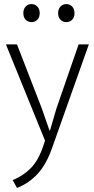

<svg xmlns="http://www.w3.org/2000/svg" viewBox="-20 -687 461 938"><path d="M9 -470H63L184 -158L222 -49H224L256 -158L364 -470H414L233 40Q206 116 164 162Q122 208 63 231L42 193Q93 172 130 135Q167 98 191 27L200 0ZM94 -623Q94 -643 105.5 -655Q117 -667 134 -667Q151 -667 162.5 -655Q174 -643 174 -623Q174 -602 162.5 -590.5Q151 -579 134 -579Q117 -579 105.5 -590.5Q94 -602 94 -623ZM264 -623Q264 -643 275.5 -655Q287 -667 304 -667Q321 -667 332.5 -655Q344 -643 344 -623Q344 -602 332.5 -590.5Q321 -579 304 -579Q287 -579 275.5 -590.5Q264 -602 264 -623Z"/></svg>

Font: Mukta Mahee ExtraLight
Style: Regular
Weight: 275
Designer: Shuchita Grover, Noopur Datye, Girish Dalvi, Yashodeep Gholap
Foundry: Ek Type
Version: Version 2.538;PS 1.000;hotconv 16.6.51;makeotf.lib2.5.65220;